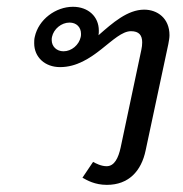

<svg xmlns="http://www.w3.org/2000/svg" viewBox="-20 -528 532 557"><path d="M154.2 -333.3C250.8 -333.3 309.2 -437.5 360 -437.5C383.3 -437.5 392.5 -425.8 392.5 -405C392.5 -398.3 391.7 -390.8 390 -383.3L330 -100C323.3 -69.2 311.7 -45.8 289.2 -45.8C273.3 -45.8 257.5 -54.2 250 -58.3L219.2 -12.5C232.5 -5 255 8.3 290 8.3C353.3 8.3 390 -31.7 402.5 -91.7L468.3 -400C470 -409.2 471.7 -418.3 471.7 -425.8C471.7 -475 436.7 -500 398.3 -500C350 -500 306.7 -461.7 265.8 -425.8C266.7 -430 266.7 -435 266.7 -439.2C266.7 -480 235.8 -508.3 191.7 -508.3C141.7 -508.3 91.7 -471.7 80.8 -420.8C79.2 -414.2 79.2 -408.3 79.2 -402.5C79.2 -361.7 110.8 -333.3 154.2 -333.3ZM181.7 -462.5C201.7 -462.5 215 -449.2 215 -430C215 -426.7 215 -424.2 214.2 -420.8C209.2 -397.5 187.5 -379.2 164.2 -379.2C144.2 -379.2 130 -393.3 130 -411.7C130 -415 130 -417.5 130.8 -420.8C135.8 -444.2 158.3 -462.5 181.7 -462.5Z"/></svg>

Font: BoonHome
Style: Book Oblique
Weight: 400
Italic angle: -12°
Designer: Sungsit Sawaiwan
Foundry: Sungsit Sawaiwan
Version: Version 0.2